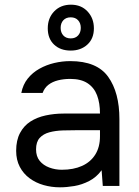

<svg xmlns="http://www.w3.org/2000/svg" viewBox="-20 -794 595 820"><path d="M236 6Q200 6 166.5 -3.5Q133 -13 106.5 -32.5Q80 -52 64.5 -81.5Q49 -111 49 -150Q49 -195 65.5 -226Q82 -257 110 -275Q138 -293 175 -301Q212 -309 252 -309H407Q407 -354 394.5 -387Q382 -420 354 -438.5Q326 -457 280 -457Q252 -457 228 -451Q204 -445 187 -432Q170 -419 162 -397H71Q78 -433 98.5 -458.5Q119 -484 148.5 -500.5Q178 -517 212 -525Q246 -533 280 -533Q394 -533 442 -466Q490 -399 490 -285V0H419L414 -67Q392 -37 361 -21Q330 -5 297.5 0.5Q265 6 236 6ZM244 -69Q294 -69 330.5 -85.5Q367 -102 387 -134Q407 -166 407 -212V-238H314Q281 -238 249 -237Q217 -236 191 -229Q165 -222 149.5 -205Q134 -188 134 -156Q134 -126 149.5 -107Q165 -88 190.5 -78.5Q216 -69 244 -69ZM282 -578Q238 -578 211 -603.5Q184 -629 184 -673Q184 -717 211.5 -745.5Q239 -774 283 -774Q327 -774 354 -745Q381 -716 381 -673Q381 -629 353 -603.5Q325 -578 282 -578ZM282 -630Q302 -630 313.5 -642.5Q325 -655 325 -675Q325 -695 313.5 -707.5Q302 -720 282 -720Q262 -720 250.5 -707.5Q239 -695 239 -675Q239 -655 250.5 -642.5Q262 -630 282 -630Z"/></svg>

Font: Onest
Style: Regular
Weight: 400
Designer: Dmitri Voloshin, Andrey Kudryavtsev
Foundry: Dmitri Voloshin, Andrey Kudryavtsev
Version: Version 1.000;gftools[0.9.33]